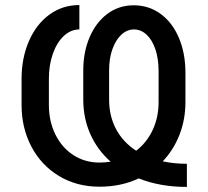

<svg xmlns="http://www.w3.org/2000/svg" viewBox="-20 -738 834 769"><path d="M535.6 -23.4Q464.8 9.8 378.9 9.8Q287.1 9.8 216.1 -33.2Q145 -76.2 105.7 -150.9Q66.4 -225.6 66.4 -317.4V-421.9Q66.4 -504.9 95.5 -572.5Q124.5 -640.1 177.2 -679Q230 -717.8 297.9 -717.8V-620.1Q263.7 -620.1 235.8 -594.2Q208 -568.4 191.9 -523.2Q175.8 -478 175.8 -422.9V-317.4Q175.8 -252.4 201.7 -199.7Q227.5 -147 273.7 -116.9Q319.8 -86.9 378.9 -86.9Q398.4 -86.9 423.3 -90.3Q370.1 -137.2 341.8 -200.9Q313.5 -264.6 313.5 -339.8V-456.1Q313.5 -529.3 338.9 -588.9Q364.3 -648.4 410.2 -682.6Q456.1 -716.8 515.6 -716.8Q576.2 -716.8 623.3 -682.4Q670.4 -647.9 696.5 -586.4Q722.7 -524.9 722.7 -446.3V-329.1Q722.7 -259.3 699 -198.5Q675.3 -137.7 631.8 -91.8Q677.7 -82 728.5 -82V10.7Q621.1 10.7 535.6 -23.4ZM525.4 -134.3Q568.4 -167.5 591.8 -218Q615.2 -268.6 615.2 -329.1V-453.1Q615.2 -502.9 602.3 -540.8Q589.4 -578.6 566.9 -599.4Q544.4 -620.1 516.6 -620.1Q488.8 -620.1 466.1 -599.1Q443.4 -578.1 430.2 -541Q417 -503.9 417 -457V-338.9Q417 -273.4 444.8 -220.9Q472.7 -168.5 525.4 -134.3Z"/></svg>

Font: Pretendard Std Medium
Style: Regular
Weight: 500
Designer: Base glyphs from Inter by Rasmus Andersson; Hangeul glyphs from Noto Sans CJK(Source Han Sans) by Jang Soo-young and Kan
Foundry: Kil Hyung-jin
Version: Version 1.309